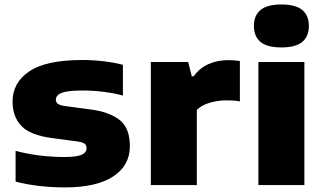

<svg xmlns="http://www.w3.org/2000/svg" viewBox="-20 -825 1440 856"><path d="M269 10.5Q210 10.5 152.8 3.8Q95.5 -3 49.5 -15.5V-152.5Q97 -139.5 153.5 -132.2Q210 -125 266 -125Q323 -125 344.5 -135.2Q366 -145.5 366 -164Q366 -177 357.8 -184Q349.5 -191 324 -194.5L211 -209.5Q114 -222.5 75 -263.8Q36 -305 36 -372.5Q36 -456.5 110.8 -507Q185.5 -557.5 348 -557.5Q395.5 -557.5 444.5 -551.5Q493.5 -545.5 528 -536V-399Q493 -409 444.5 -415.2Q396 -421.5 349.5 -421.5Q298.5 -421.5 272.5 -415.8Q246.5 -410 237.8 -400.8Q229 -391.5 229 -381Q229 -370 237.2 -362.8Q245.5 -355.5 271 -352L384 -337Q467.5 -326 513.2 -290.2Q559 -254.5 559 -173Q559 -87 484.5 -38.2Q410 10.5 269 10.5Z M652.5 0V-548.5H819L835 -485H844Q869 -521 909 -539Q949 -557 998.5 -557Q1012.5 -557 1025.8 -555.8Q1039 -554.5 1049.5 -553V-373Q1035 -376 1018 -376.8Q1001 -377.5 986.5 -377.5Q952 -377.5 915.5 -367Q879 -356.5 857.5 -335V0Z M1132 0V-548.5H1337V0ZM1234.5 -613.5Q1171 -613.5 1141.5 -638Q1112 -662.5 1112 -709.5Q1112 -756 1141.5 -780.5Q1171 -805 1234.5 -805Q1298 -805 1327.5 -780.5Q1357 -756 1357 -709.5Q1357 -662.5 1327.5 -638Q1298 -613.5 1234.5 -613.5Z"/></svg>

Font: Encode Sans Expanded Expanded ExtraBold
Style: Regular
Weight: 800
Width: 7
Designer: Multiple Designers
Foundry: Impallari Type
Version: Version 3.000; ttfautohint (v1.8.3) -l 8 -r 50 -G 200 -x 14 